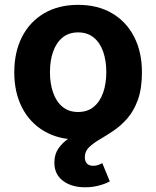

<svg xmlns="http://www.w3.org/2000/svg" viewBox="-20 -573 653 803"><path d="M306.7 10.7Q224.6 10.7 164.6 -24.6Q104.6 -59.9 72.1 -123.3Q39.7 -186.6 39.7 -270.6Q39.7 -355.2 72.1 -418.7Q104.6 -482.2 164.6 -517.4Q224.6 -552.7 306.7 -552.7Q389.1 -552.7 448.9 -517.4Q508.7 -482.2 541.2 -418.7Q573.6 -355.2 573.6 -270.6Q573.6 -186.6 541.2 -123.3Q508.7 -59.9 448.9 -24.6Q389.1 10.7 306.7 10.7ZM306.7 -104.6Q345.8 -104.6 372.1 -126.3Q398.4 -148.1 411.5 -185.8Q424.6 -223.5 424.6 -271.1Q424.6 -319.2 411.5 -356.8Q398.4 -394.3 372.1 -415.9Q345.8 -437.5 306.7 -437.5Q267.6 -437.5 241.4 -415.9Q215.2 -394.3 202.1 -356.9Q188.9 -319.5 188.9 -271.1Q188.9 -223.5 202.1 -185.8Q215.2 -148.1 241.4 -126.3Q267.6 -104.6 306.7 -104.6ZM336.1 210.3Q279.2 210.3 243.3 183.2Q207.4 156.2 207.4 107.1Q207.4 73.7 223.3 49.6Q239.3 25.6 265.7 6.9Q292.1 -11.9 323.7 -29.6Q355.2 -47.3 386.5 -67.6Q417.8 -88 444.2 -115.1Q470.6 -142.1 486.6 -180Q502.6 -217.9 502.6 -270.6H573.6Q573.6 -201.8 556.4 -154.9Q539.2 -108 512.1 -77.2Q484.9 -46.4 454.2 -25.9Q423.5 -5.3 396.3 10.6Q369.2 26.5 352 43.3Q334.8 60.2 334.8 84.5Q334.8 101.2 343.6 110.8Q352.4 120.4 370 120.4Q380.5 120.4 389.8 117.3Q399.1 114.2 407.8 109.1L439.2 185.6Q421.2 195.7 393.8 203Q366.4 210.3 336.1 210.3Z"/></svg>

Font: Inter Variable LoSnoCo
Style: Regular
Weight: 400
Designer: Rasmus Andersson
Foundry: rsms
Version: Version 4.000;git-a52131595; featfreeze: case,dlig,ss01,ss02